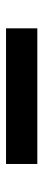

<svg xmlns="http://www.w3.org/2000/svg" viewBox="220 -200 141 620"><g transform="rotate(-90 290.0 110.5)"><path d="M509 161V60H71V161Z"/></g></svg>

Font: Play
Style: Bold
Weight: 700
Designer: Jonas Hecksher
Foundry: Jonas Hecksher, Playtypeª, e-types AS
Version: Version 1.002